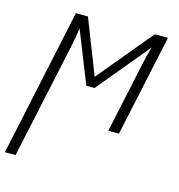

<svg xmlns="http://www.w3.org/2000/svg" viewBox="-133 -631 907 971"><g transform="rotate(15 320.5 -146.0)"><path d="M-20 240 145 -532H208L320 -246L558 -532H627L513 0H457L535 -364Q545 -414 560 -464L334 -191H291L183 -462Q180 -439 175 -412.5Q170 -386 165 -361L36 240Z"/></g></svg>

Font: Noto Sans Light
Style: Italic
Weight: 300
Italic angle: -12°
Designer: Monotype Design Team
Foundry: Monotype Imaging Inc.
Version: Version 2.013; ttfautohint (v1.8.4.7-5d5b)